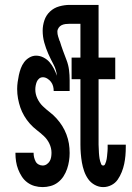

<svg xmlns="http://www.w3.org/2000/svg" viewBox="-20 -755 540 783"><path d="M154 8Q137 8 121 3.5Q105 -1 91.5 -11Q78 -21 69 -35Q60 -49 54 -64.5Q48 -80 45.5 -96.5Q43 -113 43 -129V-132H117V-131Q117 -122 119 -113.5Q121 -105 125 -97Q129 -89 137 -84.5Q145 -80 154 -80Q163 -80 170.5 -85Q178 -90 182.5 -97.5Q187 -105 188.5 -114Q190 -123 190 -132Q190 -151 181.5 -169Q173 -187 159 -200Q145 -213 130 -224.5Q115 -236 102 -250.5Q89 -265 79 -282Q69 -299 63 -316.5Q57 -334 53.5 -353Q50 -372 50 -392Q50 -406 52 -420.5Q54 -435 57 -449Q60 -463 65 -476.5Q70 -490 78.5 -501.5Q87 -513 100 -520.5Q113 -528 127 -528Q143 -528 157.5 -520.5Q172 -513 182 -501.5Q192 -490 199.5 -475.5Q207 -461 212 -446Q210 -470 198.5 -491.5Q187 -513 177 -535.5Q167 -558 160.5 -581.5Q154 -605 154 -630Q154 -651 161 -672Q168 -693 184 -708Q200 -723 221.5 -729Q243 -735 264 -735H346V-658H264Q256 -658 247.5 -657Q239 -656 231.5 -652.5Q224 -649 219 -641.5Q214 -634 214 -626Q214 -616 217 -606.5Q220 -597 223 -588L224 -587Q230 -567 237 -548Q244 -529 251.5 -509.5Q259 -490 261.5 -469.5Q264 -449 264 -428V-384H199Q199 -394 196.5 -403.5Q194 -413 188 -421Q182 -429 173 -434.5Q164 -440 155 -440Q146 -440 139.5 -434.5Q133 -429 130 -421.5Q127 -414 125.5 -406Q124 -398 124 -390Q124 -371 132.5 -353Q141 -335 154.5 -322Q168 -309 183 -297.5Q198 -286 211 -271.5Q224 -257 234 -241Q244 -225 251 -206.5Q258 -188 261 -169.5Q264 -151 264 -131Q264 -115 261.5 -98.5Q259 -82 253.5 -66Q248 -50 239 -36Q230 -22 216.5 -11.5Q203 -1 186.5 3.5Q170 8 154 8ZM401 8Q383 8 366.5 -1Q350 -10 339.5 -25Q329 -40 323 -57.5Q317 -75 314 -92.5Q311 -110 309.5 -128.5Q308 -147 308 -165V-432H272V-520H308V-735H382V-520H450V-432H382V-165Q382 -159 382.5 -153.5Q383 -148 383 -142.5Q383 -137 383.5 -131Q384 -125 384.5 -119.5Q385 -114 386 -108.5Q387 -103 388.5 -97.5Q390 -92 392.5 -86Q395 -80 401 -80Q406 -80 408.5 -85.5Q411 -91 412.5 -96Q414 -101 415 -106.5Q416 -112 416.5 -117.5Q417 -123 417.5 -128.5Q418 -134 418.5 -139Q419 -144 419 -149.5Q419 -155 419 -161V-165H493V-156Q493 -138 491.5 -120.5Q490 -103 486.5 -86.5Q483 -70 476.5 -53.5Q470 -37 460 -22.5Q450 -8 434 0Q418 8 401 8Z"/></svg>

Font: Iosevka Curly Semibold
Style: Regular
Weight: 600
Monospace: yes
Designer: Belleve Invis
Foundry: Belleve Invis
Version: Version 22.1.2; ttfautohint (v1.8.4)